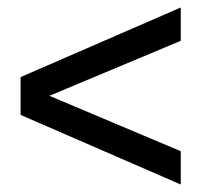

<svg xmlns="http://www.w3.org/2000/svg" viewBox="-20 -582 538 513"><path d="M112 -326 463 -178V-89L35 -275V-376L463 -562V-473Z"/></svg>

Font: Sapa
Style: Regular
Weight: 400
Version: Version 1.20 June 8, 2016